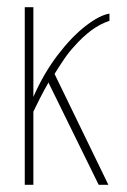

<svg xmlns="http://www.w3.org/2000/svg" viewBox="-20 -515 355 535"><path d="M49 0V-495H73V-245Q102 -311 141 -362Q180 -413 219 -443Q258 -473 285 -477V-457Q258 -448 234 -430Q210 -412 188 -387Q172 -370 158.5 -350Q145 -330 132 -309L282 0H255L115 -285Q103 -264 90.5 -239.5Q78 -215 73 -204V0Z"/></svg>

Font: Alumni Sans SC Thin
Style: Regular
Weight: 100
Designer: Robert E. Leuschke
Foundry: Robert E. Leuschke
Version: Version 1.018